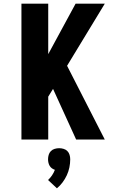

<svg xmlns="http://www.w3.org/2000/svg" viewBox="-20 -755 640 1039"><path d="M392 0 267 -274 241 -232V0H96V-735H241V-462L389 -735H547L343 -399L547 0ZM288 264 240 219Q252 208 261.5 194Q271 180 277 164Q268 161 260.5 155.5Q253 150 248.5 142Q244 134 242 125Q240 116 240 107Q240 95 243.5 83Q247 71 255.5 62.5Q264 54 276 50.5Q288 47 300 47Q312 47 324 50.5Q336 54 344.5 62.5Q353 71 356.5 83Q360 95 360 107Q360 129 355.5 151Q351 173 341.5 193.5Q332 214 318.5 232Q305 250 288 264Z"/></svg>

Font: Iosevka Heavy Extended
Style: Regular
Weight: 900
Width: 7
Monospace: yes
Designer: Belleve Invis
Foundry: Belleve Invis
Version: Version 32.5.0; ttfautohint (v1.8.4)